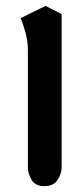

<svg xmlns="http://www.w3.org/2000/svg" viewBox="-20 -634 280 654"><path d="M132 0Q100 0 87.5 -21.5Q75 -43 75 -64V-462Q75 -494 66.5 -524.5Q58 -555 50 -572L135 -614L190 -586V-65Q190 -42 176 -21Q162 0 132 0Z"/></svg>

Font: El Messiri SemiBold
Style: Regular
Weight: 600
Designer: Mohamed Gaber
Foundry: Kief Type Foundry
Version: Version 2.020; ttfautohint (v1.8.3)